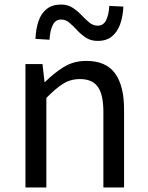

<svg xmlns="http://www.w3.org/2000/svg" viewBox="-20 -825 650 845"><path d="M92 0V-543H167L176 -464H178Q217 -503 260.5 -530Q304 -557 360 -557Q446 -557 486 -502.5Q526 -448 526 -344V0H435V-332Q435 -409 410.5 -443Q386 -477 332 -477Q290 -477 257 -456Q224 -435 184 -394V0ZM410 -645Q380 -645 358.5 -659Q337 -673 319.5 -692Q302 -711 285.5 -725Q269 -739 249 -739Q224 -739 212 -714.5Q200 -690 198 -650L136 -654Q138 -698 149.5 -732Q161 -766 185.5 -785.5Q210 -805 249 -805Q278 -805 299.5 -791Q321 -777 338.5 -758.5Q356 -740 373 -726Q390 -712 410 -712Q435 -712 447 -736Q459 -760 461 -799L523 -796Q521 -753 509 -719Q497 -685 473 -665Q449 -645 410 -645Z"/></svg>

Font: Noto Sans TC
Style: Regular
Weight: 400
Designer: Ryoko NISHIZUKA  (kana, bopomofo & ideographs); Paul D. Hunt (Latin, Greek & Cyrillic); Sandoll Communications , Soo-you
Foundry: Adobe
Version: Version 2.004-H2;hotconv 1.0.118;makeotfexe 2.5.65603